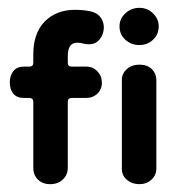

<svg xmlns="http://www.w3.org/2000/svg" viewBox="-20 -460 460 490"><path d="M108 10Q89 10 77 -1.5Q65 -13 65 -32V-200Q65 -210 55 -210H41Q23 -210 14 -221Q5 -232 5 -249Q5 -267 14 -278.5Q23 -290 41 -290H55Q65 -290 65 -300V-321Q65 -376 94.5 -405.5Q124 -435 172 -435Q183 -435 196.5 -433.5Q210 -432 218 -429Q232 -424 238.5 -413Q245 -402 245 -390Q245 -374 235 -360.5Q225 -347 207 -347Q199 -347 192 -349Q185 -351 177 -351Q153 -351 153 -317V-300Q153 -290 163 -290H200Q217 -290 228.5 -278Q240 -266 240 -249Q240 -232 228.5 -221Q217 -210 199 -210H163Q153 -210 153 -200V-32Q153 -14 140.5 -2Q128 10 108 10ZM336 10Q317 10 304 -1Q291 -12 291 -29V-256Q291 -272 303.5 -283.5Q316 -295 336 -295Q356 -295 367.5 -283.5Q379 -272 379 -255V-30Q379 -13 366.5 -1.5Q354 10 336 10ZM336 -345Q315 -345 300 -358.5Q285 -372 285 -393Q285 -412 300 -426Q315 -440 336 -440Q356 -440 370.5 -426Q385 -412 385 -393Q385 -372 370.5 -358.5Q356 -345 336 -345Z"/></svg>

Font: Dongle
Style: Bold
Weight: 700
Designer: Yanghee Ryu
Foundry: Yanghee Ryu
Version: Version 2.000